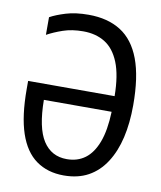

<svg xmlns="http://www.w3.org/2000/svg" viewBox="-83 -791 728 868"><g transform="rotate(10 281.5 -357.5)"><path d="M268 10Q194 10 141.5 -27.5Q89 -65 62.5 -143.5Q36 -222 36 -346V-383H433Q432 -479 408.5 -537Q385 -595 343 -621Q301 -647 243 -647Q191 -647 150.5 -633Q110 -619 79 -602V-683Q106 -698 150 -711.5Q194 -725 254 -725Q342 -725 402 -687Q462 -649 492.5 -568Q523 -487 523 -357Q523 -275 507.5 -208Q492 -141 460 -91.5Q428 -42 380.5 -16Q333 10 268 10ZM269 -65Q318 -65 353 -91Q388 -117 408.5 -171Q429 -225 432 -311H121Q122 -183 160 -124Q198 -65 269 -65Z"/></g></svg>

Font: Noto Sans Mono SemiCondensed
Style: Regular
Weight: 400
Width: 4
Designer: Monotype Design Team
Foundry: Monotype Imaging Inc.
Version: Version 2.010